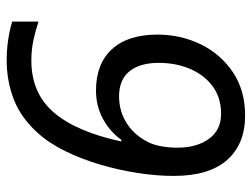

<svg xmlns="http://www.w3.org/2000/svg" viewBox="-112 -652 774 591"><g transform="rotate(90 275.5 -357.0)"><path d="M165 10Q135 10 104 5.5Q73 1 47 -7V-88Q74 -79 103.5 -72.5Q133 -66 167 -66Q267 -66 326.5 -135Q386 -204 416 -343H411Q386 -308 346.5 -286.5Q307 -265 259 -265Q177 -265 132 -314Q87 -363 87 -454Q87 -526 117 -587.5Q147 -649 203 -686.5Q259 -724 336 -724Q424 -724 473 -668.5Q522 -613 522 -504Q522 -452 513 -393.5Q504 -335 487 -277.5Q470 -220 445.5 -170Q421 -120 389 -85Q343 -34 286.5 -12Q230 10 165 10ZM277 -336Q324 -336 362 -361Q400 -386 421 -432Q435 -466 435 -516Q435 -575 408 -612.5Q381 -650 331 -650Q281 -650 246 -624Q211 -598 192.5 -554.5Q174 -511 174 -458Q174 -400 200 -368Q226 -336 277 -336Z"/></g></svg>

Font: Noto Sans
Style: Italic
Weight: 400
Italic angle: -12°
Designer: Monotype Design Team
Foundry: Monotype Imaging Inc.
Version: Version 2.013; ttfautohint (v1.8.4.7-5d5b)